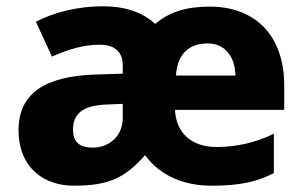

<svg xmlns="http://www.w3.org/2000/svg" viewBox="-20 -580 965 610"><path d="M647 -559C569 -559 517 -541 473 -504C432 -542 376 -560 307 -560C229 -560 154 -542 94 -511L145 -400C195 -423 247 -438 296 -438C339 -438 370 -420 370 -372V-346L278 -343C127 -337 39 -286 39 -167C39 -46 121 10 214 10C330 10 378 -17 441 -87C489 -21 565 10 652 10C742 10 795 -2 850 -30V-155C788 -125 727 -113 668 -113C585 -113 539 -161 536 -231H883V-308C883 -473 785 -559 647 -559ZM640 -442C697 -442 727 -397 728 -340H539C544 -412 583 -442 640 -442ZM322 -248 370 -250V-206C370 -147 327 -111 274 -111C236 -111 212 -126 212 -168C212 -215 238 -246 322 -248Z"/></svg>

Font: Noto Sans Telugu ExtraBold
Style: Regular
Weight: 800
Designer: Jelle Bosma - Monotype Design Team
Foundry: Monotype Imaging Inc.
Version: Version 2.005